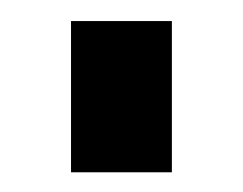

<svg xmlns="http://www.w3.org/2000/svg" viewBox="-20 -704 235 186"><path d="M48.8 -683.6H146.5V-537.1H48.8Z"/></svg>

Font: BabelStone Runic
Style: Regular
Weight: 400
Designer: Andrew West
Foundry: BabelStone
Version: Version 7.004 November 9, 2023